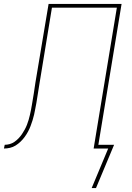

<svg xmlns="http://www.w3.org/2000/svg" viewBox="-52 -755 672 976"><path d="M436 201H414L498 0H424L542 -716H212L149 -332Q145 -307 141 -282Q137 -257 133 -232Q130 -218 127.5 -203Q125 -188 121.5 -173Q118 -158 113.5 -143.5Q109 -129 103.5 -114.5Q98 -100 90.5 -86Q83 -72 73.5 -59Q64 -46 52.5 -35Q41 -24 27.5 -15.5Q14 -7 -1.5 -3.5Q-17 0 -32 0L-28 -19Q-16 -19 -3 -22.5Q10 -26 21.5 -34Q33 -42 42.5 -52Q52 -62 59.5 -73Q67 -84 73.5 -96Q80 -108 85 -120.5Q90 -133 93.5 -145.5Q97 -158 100 -170.5Q103 -183 105.5 -196Q108 -209 110 -221Q115 -250 119.5 -278Q124 -306 128 -335L195 -735H566L448 -19H528Z"/></svg>

Font: Iosevka SS04 Thin Extended
Style: Italic
Weight: 100
Width: 7
Italic angle: -9°
Monospace: yes
Designer: Belleve Invis
Foundry: Belleve Invis
Version: Version 19.0.0; ttfautohint (v1.8.4)